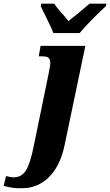

<svg xmlns="http://www.w3.org/2000/svg" viewBox="-147 -786 600 1046"><path d="M144 -606H287C326 -653 390 -716 430 -753L433 -766H341C311 -740 261 -698 226 -671C203 -703 166 -736 149 -766H78L75 -753C90 -718 130 -644 144 -606ZM-14 239C75 235 170 170 204 9L318 -536H74L64 -479H83C117 -479 127 -470 127 -441C127 -423 121 -407 119 -390L37 9C11 136 -14 180 -74 180C-85 180 -105 176 -114 173L-127 227C-82 238 -60 241 -14 239Z"/></svg>

Font: Noto Serif SemiCondensed Extra
Style: Italic
Weight: 800
Width: 4
Italic angle: -12°
Designer: Monotype Design Team
Foundry: Monotype Imaging Inc.
Version: Version 1.901